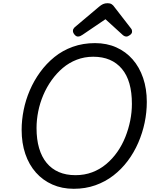

<svg xmlns="http://www.w3.org/2000/svg" viewBox="-20 -1159 965 1198"><path d="M440 19Q367 19 307 -7.5Q247 -34 204 -82.5Q161 -131 138 -198.5Q115 -266 115 -349Q115 -409 127.5 -472Q140 -535 166 -595.5Q192 -656 230.5 -709Q269 -762 319.5 -803Q370 -844 434 -867Q498 -890 573 -890Q646 -890 705.5 -863.5Q765 -837 807.5 -788.5Q850 -740 873 -672.5Q896 -605 896 -523Q896 -458 882.5 -393.5Q869 -329 842.5 -268Q816 -207 777 -155Q738 -103 687.5 -64Q637 -25 575 -3Q513 19 440 19ZM451 -66Q507 -66 555 -84Q603 -102 642.5 -135Q682 -168 712 -211Q742 -254 762 -304Q782 -354 792.5 -406.5Q803 -459 803 -511Q803 -583 787.5 -637.5Q772 -692 740.5 -729.5Q709 -767 664.5 -786Q620 -805 562 -805Q507 -805 459 -786.5Q411 -768 372 -735Q333 -702 302 -658.5Q271 -615 250 -565.5Q229 -516 218.5 -463.5Q208 -411 208 -360Q208 -289 224 -234.5Q240 -180 271 -142.5Q302 -105 347 -85.5Q392 -66 451 -66ZM466 -931Q455 -931 445 -943Q435 -955 435 -966Q435 -974 438 -978.5Q441 -983 445 -988L598 -1117Q611 -1128 623 -1133.5Q635 -1139 652 -1139Q667 -1139 677 -1132.5Q687 -1126 694 -1115L797 -982Q802 -976 803 -971Q804 -966 804 -961Q804 -950 791 -940.5Q778 -931 769 -931Q760 -931 753 -935.5Q746 -940 739 -947L638 -1039L495 -942Q488 -937 481 -934Q474 -931 466 -931Z"/></svg>

Font: Playwrite AT
Style: Italic
Weight: 400
Italic angle: -13.0072°
Designer: Veronika Burian, José Scaglione
Foundry: TypeTogether
Version: Version 1.002